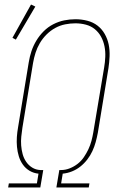

<svg xmlns="http://www.w3.org/2000/svg" viewBox="-20 -828 540 848"><path d="M16 0 19 -18H143L150 -61Q129 -63 111 -73.5Q93 -84 81 -101Q69 -118 63 -138Q57 -158 55 -179.5Q53 -201 54.5 -223Q56 -245 60 -267L107 -553Q111 -578 119 -602Q127 -626 140.5 -648.5Q154 -671 173 -690Q192 -709 215.5 -721Q239 -733 263.5 -738Q288 -743 313 -743Q313 -743 313.5 -743Q314 -743 314 -743Q340 -743 365.5 -736.5Q391 -730 410.5 -715Q430 -700 442.5 -678Q455 -656 460 -631.5Q465 -607 464 -580Q463 -553 459 -527L412 -241Q408 -220 402.5 -200Q397 -180 388 -160.5Q379 -141 365.5 -123.5Q352 -106 335 -92.5Q318 -79 298 -71Q278 -63 257 -61L250 -18H375L372 0H229L242 -77H250Q269 -77 288 -84.5Q307 -92 323 -104.5Q339 -117 350.5 -134Q362 -151 370.5 -169Q379 -187 384 -206Q389 -225 392 -243L440 -530Q444 -553 445 -577Q446 -601 441.5 -623.5Q437 -646 426.5 -665.5Q416 -685 399 -699Q382 -713 359.5 -719Q337 -725 313 -725Q291 -725 268 -720.5Q245 -716 224 -704.5Q203 -693 185.5 -675.5Q168 -658 156 -637.5Q144 -617 137 -595Q130 -573 126 -550L79 -264Q76 -244 74 -224.5Q72 -205 73.5 -185.5Q75 -166 80 -147.5Q85 -129 95.5 -113.5Q106 -98 122 -88Q138 -78 158 -77H171L158 0ZM50 -653 35 -661 117 -808 136 -799Z"/></svg>

Font: Iosevka Curly Thin Oblique
Style: Regular
Weight: 100
Italic angle: -9°
Monospace: yes
Designer: Belleve Invis
Foundry: Belleve Invis
Version: Version 11.1.0; ttfautohint (v1.8.3)